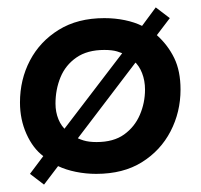

<svg xmlns="http://www.w3.org/2000/svg" viewBox="-20 -459 542 519"><path d="M99 40 61 11 97 -37Q69 -58 51.5 -97Q34 -136 34 -182Q34 -244 61 -295.5Q88 -347 139 -378.5Q190 -410 262 -410Q291 -410 317.5 -404.5Q344 -399 364 -389L401 -439L439 -410L404 -364Q434 -337 451 -302Q468 -267 468 -217Q468 -156 441 -104Q414 -52 363.5 -20.5Q313 11 240 11Q212 11 185 5.5Q158 0 137 -10ZM130 -179Q130 -156 138 -136.5Q146 -117 160 -106L142 -95L327 -337L321 -310Q310 -316 296.5 -320Q283 -324 262 -324Q216 -324 186.5 -303.5Q157 -283 143.5 -250Q130 -217 130 -179ZM172 -61 177 -92Q191 -84 205.5 -79.5Q220 -75 241 -75Q287 -75 315.5 -95.5Q344 -116 358 -148.5Q372 -181 372 -217Q372 -241 364 -261.5Q356 -282 342 -294L357 -304Z"/></svg>

Font: Rokkitt SemiBold
Style: Italic
Weight: 600
Italic angle: -9°
Designer: Vernon Adams
Foundry: Vernon Adams
Version: Version 3.103